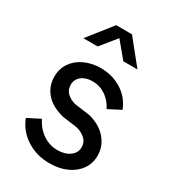

<svg xmlns="http://www.w3.org/2000/svg" viewBox="-192 -886 895 999"><g transform="rotate(30 255.5 -386.0)"><path d="M41 -131 116 -169Q139 -122 179 -95Q219 -68 266 -68Q311 -68 340 -89Q369 -110 369 -144Q369 -177 343 -197.5Q317 -218 287 -222L206 -233Q134 -251 98 -293Q62 -335 62 -392Q62 -439 86.5 -475Q111 -511 154.5 -531Q198 -551 251 -551Q321 -551 376.5 -516Q432 -481 456 -419L382 -381Q362 -422 326.5 -446Q291 -470 248 -470Q207 -470 182 -450Q157 -430 157 -398Q157 -365 180.5 -345.5Q204 -326 232 -321L321 -309Q388 -291 425.5 -247.5Q463 -204 463 -147Q463 -101 438 -65Q413 -29 368 -8.5Q323 12 265 12Q187 12 127 -26.5Q67 -65 41 -131ZM207 -784H302L418 -640H333L255 -734L179 -640H93Z"/></g></svg>

Font: Eudoxus Sans Medium
Style: Regular
Weight: 500
Designer: Stijn de Vries
Foundry: tokotype
Version: Version 2.005